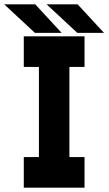

<svg xmlns="http://www.w3.org/2000/svg" viewBox="-60 -868 502 888"><path d="M50 0V-141.5H120V-558.5H50V-700H331V-558.5H261V-141.5H331V0ZM421 -716H297.5L155.5 -848H299ZM225 -716H101.5L-40.5 -848H103Z"/></svg>

Font: Tourney Condensed Black
Style: Regular
Weight: 900
Width: 3
Designer: Tyler Finck
Foundry: Etcetera Type Co
Version: Version 1.010; ttfautohint (v1.8.3)